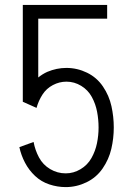

<svg xmlns="http://www.w3.org/2000/svg" viewBox="-20 -755 540 783"><path d="M248 8Q214 8 181 -3Q148 -14 123 -37.5Q98 -61 82 -91.5Q66 -122 59 -155L117 -176Q123 -143 139 -113Q155 -83 184.5 -65.5Q214 -48 248 -48Q280 -48 308.5 -65Q337 -82 353 -110.5Q369 -139 375.5 -171Q382 -203 382 -235Q382 -267 376 -299Q370 -331 354.5 -359.5Q339 -388 311 -405Q283 -422 251 -422Q222 -422 195.5 -408Q169 -394 153 -369Q137 -344 129 -315L73 -340V-735H417V-679H136V-439Q153 -453 173 -462Q211 -478 251 -478Q295 -478 335 -458.5Q375 -439 400 -402Q425 -365 434.5 -322Q444 -279 444 -235Q444 -191 434 -148Q424 -105 398.5 -68Q373 -31 332.5 -11.5Q292 8 248 8Z"/></svg>

Font: Iosevka SS01 Light
Style: Regular
Weight: 300
Monospace: yes
Designer: Belleve Invis
Foundry: Belleve Invis
Version: 2.3.3; ttfautohint (v1.8.3)